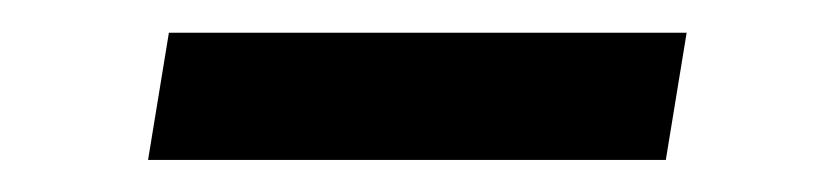

<svg xmlns="http://www.w3.org/2000/svg" viewBox="-20 -371 500 118"><path d="M402 -350.9 389.2 -272.7H71L83.8 -350.9Z"/></svg>

Font: Inter P
Style: Italic
Weight: 400
Italic angle: -9.40001°
Designer: Rasmus Andersson
Foundry: rsms
Version: Version 3.018;git-588b23468